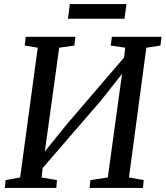

<svg xmlns="http://www.w3.org/2000/svg" viewBox="-20 -924 814 944"><path d="M3.5 0 7.5 -38.5 79 -51.5 165.5 -689.5 101.5 -700 106.5 -743H350.5L345.5 -700L271 -689.5L195 -140L176.5 -149.5L308.5 -313L619.5 -675.5L585 -595L595.5 -689.5L524.5 -700L530 -743H774L769 -700L699.5 -689.5L614 -51.5L686.5 -38.5L683 0H420.5L424.5 -38.5L510 -51.5L585.5 -601L606.5 -594.5L478 -431.5L160.5 -64L193.5 -131.5L184.5 -51.5L260 -38.5L257 0ZM323.5 -904H602L592 -832H314Z"/></svg>

Font: Merriweather 24pt
Style: Italic
Weight: 400
Italic angle: -7.8°
Designer: Eben Sorkin
Foundry: Eben Sorkin
Version: Version 2.101